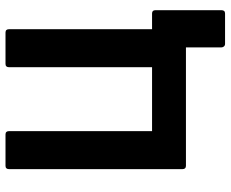

<svg xmlns="http://www.w3.org/2000/svg" viewBox="-90 -605 837 697"><g transform="rotate(-90 328.5 -256.5)"><path d="M518 142Q512 142 508.5 138Q505 134 505 129V0H75Q63 0 63 -13V-642Q63 -655 75 -655H189Q201 -655 201 -642V-123H433V-642Q433 -655 445 -655H559Q571 -655 571 -642V-123H628Q640 -123 640 -111V129Q640 142 628 142Z"/></g></svg>

Font: Sofia Sans Semi Condensed ExtraBold
Style: Regular
Weight: 800
Designer: Botio Nikoltchev, Ani Petrova
Foundry: lettersoup
Version: Version 4.100